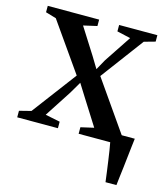

<svg xmlns="http://www.w3.org/2000/svg" viewBox="-106 -605 758 868"><g transform="rotate(15 273.0 -171.0)"><path d="M468.5 180Q466 159 462.5 133.8Q459 108.5 455.5 83.2Q452 58 448.5 35.8Q445 13.5 442 -1.5L409.5 -44H545.5Q543 -24.5 540.5 -1.8Q538 21 535.2 45.2Q532.5 69.5 529.8 93.2Q527 117 524.2 139.2Q521.5 161.5 519.5 180ZM62 -44.5 218 -252 59.5 -478 10 -492.5V-522.5H250.5V-492.5L187 -478L265 -355L296.5 -303L323.5 -351.5L407.5 -478L344 -492.5V-522.5H523V-492.5L471 -478L321.5 -277.5L484 -44.5L537.5 -30.5V0H294.5V-30.5L355.5 -44.5L279 -165.5L242 -224.5L210 -170L128.5 -44.5L197.5 -30.5V0H7V-30.5Z"/></g></svg>

Font: Merriweather 96pt Medium
Style: Regular
Weight: 500
Version: Version 2.100